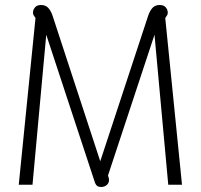

<svg xmlns="http://www.w3.org/2000/svg" viewBox="-20 -738 803 768"><path d="M360 -7 165 -599 110 1H55L122 -666L114 -678Q112 -681 112 -688Q112 -699 120 -708.5Q128 -718 144 -718Q162 -718 172.5 -707Q183 -696 190 -676L381 -93L573 -676Q580 -696 590.5 -707Q601 -718 619 -718Q635 -718 643 -708.5Q651 -699 651 -688Q651 -681 649 -678L641 -666L708 1H653L598 -599L412 -36L415 -26Q416 -23 416 -17Q416 -6 407 2Q398 10 384 10Q366 10 360 -7Z"/></svg>

Font: Niramit ExtraLight
Style: Regular
Weight: 200
Designer: Katatrad Aksorn Co.,Ltd.
Foundry: Cadson Demak Co.,Ltd.
Version: Version 1.000; ttfautohint (v1.6)